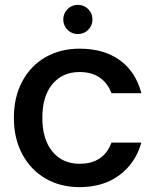

<svg xmlns="http://www.w3.org/2000/svg" viewBox="-20 -760 640 789"><path d="M300 -620Q275 -620 257.5 -637.5Q240 -655 240 -680Q240 -705 257.5 -722.5Q275 -740 300 -740Q325 -740 342.5 -722.5Q360 -705 360 -680Q360 -655 342.5 -637.5Q325 -620 300 -620ZM37 -276Q37 -361 71.5 -425.5Q106 -490 167 -525Q228 -560 307 -560Q407 -560 472.5 -512.5Q538 -465 561 -377H438Q423 -418 390 -441Q357 -464 307 -464Q237 -464 195.5 -414.5Q154 -365 154 -276Q154 -187 195.5 -137Q237 -87 307 -87Q406 -87 438 -174H561Q537 -90 471 -40.5Q405 9 307 9Q228 9 167 -26.5Q106 -62 71.5 -126.5Q37 -191 37 -276Z"/></svg>

Font: Fz Poppins Med
Style: Regular
Weight: 500
Designer: Ninad Kale (Devanagari), Jonny Pinhorn (Latin)
Foundry: Indian Type Foundry
Version: Vit hóa bi Vntype.Com & FontZin.Com